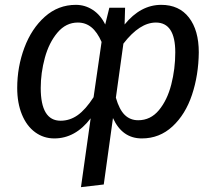

<svg xmlns="http://www.w3.org/2000/svg" viewBox="-20 -559 890 792"><path d="M800 -343Q799 -249 772 -168Q745 -87 691.5 -37.5Q638 12 565 12Q484 12 446 -72L408 202L314 213L354 -71Q291 12 204 12Q160 12 125 -13.5Q90 -39 70.5 -86.5Q51 -134 51 -196Q51 -283 80.5 -362Q110 -441 165 -490Q220 -539 293 -539Q331 -539 363 -518Q395 -497 414 -458L431 -527H496L494 -458Q560 -539 645 -539Q719 -539 759.5 -486.5Q800 -434 800 -343ZM366 -158 399 -386Q381 -427 357 -446.5Q333 -466 301 -466Q252 -466 217 -424.5Q182 -383 165 -320.5Q148 -258 148 -196Q148 -61 230 -61Q268 -61 300.5 -84Q333 -107 366 -158ZM703 -343Q703 -466 623 -466Q556 -466 489 -379L458 -156Q472 -107 494.5 -85Q517 -63 550 -63Q601 -63 635.5 -104.5Q670 -146 686.5 -210.5Q703 -275 703 -343Z"/></svg>

Font: FiraGO
Style: Italic
Weight: 400
Italic angle: -8°
Designer: bBox Type GmbH
Foundry: bBox Type GmbH
Version: Version 1.001